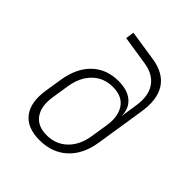

<svg xmlns="http://www.w3.org/2000/svg" viewBox="-206 -871 1011 1011"><g transform="rotate(45 300.0 -365.0)"><path d="M253 10Q160 10 118.5 -45Q77 -100 93 -200L108 -295Q124 -395 181.5 -450Q239 -505 328 -505Q396 -505 433 -472.5Q470 -440 469 -384L483 -475Q497 -558 464 -607.5Q431 -657 357 -668L196 -693L203 -740L373 -714Q465 -700 504 -639.5Q543 -579 526 -475L483 -200Q467 -100 406.5 -45Q346 10 253 10ZM261 -35Q329 -35 375 -79Q421 -123 433 -200L448 -295Q460 -370 429.5 -416Q399 -462 328 -462Q261 -462 215.5 -417.5Q170 -373 158 -295L143 -200Q131 -123 162.5 -79Q194 -35 261 -35Z"/></g></svg>

Font: JetBrains Mono Thin
Style: Italic
Weight: 100
Italic angle: -9°
Monospace: yes
Designer: Philipp Nurullin, Konstantin Bulenkov
Foundry: JetBrains
Version: Version 2.305; ttfautohint (v1.8.4.7-5d5b)